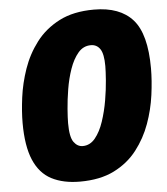

<svg xmlns="http://www.w3.org/2000/svg" viewBox="-53 -772 728 835"><g transform="rotate(-5 311.5 -355.0)"><path d="M263 15Q190 15 139 -11.5Q88 -38 62 -99Q36 -160 36 -261Q36 -310 44 -371.5Q52 -433 73.5 -495Q95 -557 134.5 -609Q174 -661 236 -693Q298 -725 388 -725Q501 -725 557 -662Q613 -599 613 -449Q613 -396 604.5 -333Q596 -270 574 -209Q552 -148 512.5 -97Q473 -46 412 -15.5Q351 15 263 15ZM288 -138Q320 -138 342.5 -165.5Q365 -193 379.5 -236.5Q394 -280 402 -327Q410 -374 413 -414.5Q416 -455 416 -476Q416 -529 401.5 -550.5Q387 -572 361 -572Q328 -572 305.5 -545.5Q283 -519 268.5 -477.5Q254 -436 246.5 -390Q239 -344 236 -304.5Q233 -265 233 -243Q233 -182 249 -160Q265 -138 288 -138Z"/></g></svg>

Font: Bitter Black
Style: Italic
Weight: 900
Italic angle: -9°
Designer: Sol Matas, and Bitter project Authors
Foundry: Sol Matas
Version: Version 2.001